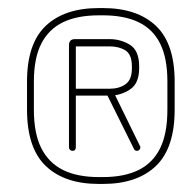

<svg xmlns="http://www.w3.org/2000/svg" viewBox="-20 -685 480 476"><path d="M47 -483Q47 -577 93.5 -621Q140 -665 225 -665H235Q320 -665 366.5 -621Q413 -577 413 -483V-413Q413 -318 366.5 -273.5Q320 -229 235 -229H225Q140 -229 93.5 -273.5Q47 -318 47 -413ZM64 -483V-413Q64 -354 82.5 -317.5Q101 -281 136.5 -263.5Q172 -246 225 -246H235Q288 -246 323.5 -263.5Q359 -281 377 -317.5Q395 -354 395 -413V-483Q395 -541 377 -577Q359 -613 323.5 -630Q288 -647 235 -647H225Q172 -647 136.5 -630Q101 -613 82.5 -577Q64 -541 64 -483ZM168 -320Q168 -316 166 -313.5Q164 -311 160 -311Q156 -311 153.5 -313.5Q151 -316 151 -320V-573Q151 -588 166 -588H252Q279 -588 302 -574Q325 -560 325 -520V-516Q325 -478 302 -463Q279 -448 252 -448H160Q156 -448 153.5 -450Q151 -452 151 -456Q151 -460 153.5 -462.5Q156 -465 160 -465H252Q275 -465 291 -476Q307 -487 307 -516V-520Q307 -550 291 -560Q275 -570 252 -570H168ZM244 -453Q243 -454 243 -456Q243 -460 245.5 -462.5Q248 -465 252 -465Q257 -465 260 -460L327 -323Q328 -322 328 -320Q328 -316 325.5 -313.5Q323 -311 320 -311Q314 -311 312 -316Z"/></svg>

Font: Libertine-Super Thin
Style: Regular
Weight: 100
Designer: Bastien Sozeau
Foundry: NBR — Bastien Sozeau
Version: Version 2.003;gftools[0.9.33]